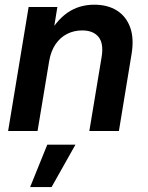

<svg xmlns="http://www.w3.org/2000/svg" viewBox="-20 -552 622 809"><path d="M187 -293.5 138.2 0H14.2L100.6 -522.5H221.7L200.2 -390.1L178.7 -394Q214.4 -463.4 263.4 -497.8Q312.5 -532.2 377.4 -532.2Q433.6 -532.2 472.7 -507.6Q511.7 -482.9 528.6 -436.3Q545.4 -389.6 534.2 -323.2L481 0H356.4L408.2 -312Q417.5 -368.7 395.3 -396.2Q373 -423.8 326.2 -423.8Q292 -423.8 262.9 -409.2Q233.9 -394.5 214.1 -365.7Q194.3 -336.9 187 -293.5ZM106.9 236.3 179.2 57.6H297.9L197.3 236.3Z"/></svg>

Font: Inter 28pt SemiBold
Style: Italic
Weight: 600
Italic angle: -9.3988°
Designer: Rasmus Andersson
Foundry: rsms
Version: Version 4.001;git-66647c0bb